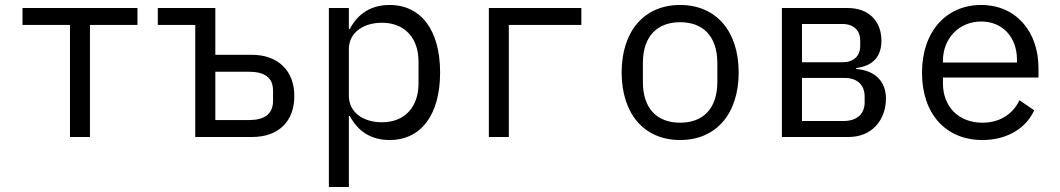

<svg xmlns="http://www.w3.org/2000/svg" viewBox="-20 -548 4241 768"><path d="M259.9 0H339.8V-448.2H529.8V-516H70V-448.2H259.9Z M761 0H988.3C1093 0 1157.3 -61.1 1157.3 -164.1C1157.3 -266 1091.3 -328.8 987.2 -328.8H841.3V-516H611.2V-448.2H761ZM841.3 -67.8V-261H976.2C1036.2 -261 1072.1 -239 1072.1 -186.1V-144.2C1072.1 -90.9 1036.2 -67.8 976.2 -67.8Z M1295.5 199.9H1375.4V-84.2H1379.3C1412.3 -21 1466.3 12.1 1538.4 12.1C1664.4 12.1 1740.4 -89.1 1740.4 -258.2C1740.4 -426.8 1664.4 -528.1 1538.4 -528.1C1466.3 -528.1 1412.3 -495 1379.3 -432.2H1375.4V-516H1295.5ZM1375.4 -165.1V-350.9C1375.4 -420.1 1436.4 -457 1507.5 -457C1600.1 -457 1654.1 -394.9 1654.1 -301.8V-214.1C1654.1 -121.1 1600.1 -58.9 1507.5 -58.9C1436.4 -58.9 1375.4 -95.9 1375.4 -165.1Z M1935.4 0H2015.3V-448.2H2305.4V-516H1935.4Z M2700.6 12.1C2845.5 12.1 2934.7 -94.1 2934.7 -258.2C2934.7 -421.9 2845.5 -528.1 2700.6 -528.1C2555.4 -528.1 2466.6 -421.9 2466.6 -258.2C2466.6 -94.1 2555.4 12.1 2700.6 12.1ZM2551.5 -220.9V-295.1C2551.5 -405.9 2611.5 -459.2 2700.6 -459.2C2789.4 -459.2 2849.4 -405.9 2849.4 -295.1V-220.9C2849.4 -110.1 2789.4 -57.2 2700.6 -57.2C2611.5 -57.2 2551.5 -110.1 2551.5 -220.9Z M3107.6 0H3373.6C3470.9 0 3523.8 -71 3523.8 -154.1C3523.8 -218 3484.7 -266 3404.8 -272V-275.9C3470.9 -284.1 3505.7 -321 3505.7 -384.9C3505.7 -464.1 3454.5 -516 3370.7 -516H3107.6ZM3187.9 -63.9V-236.2H3359.7C3407.7 -236.2 3438.6 -209.2 3438.6 -161.9V-138.8C3438.6 -92 3407.7 -63.9 3353.7 -63.9ZM3187.9 -299V-452.1H3349.8C3393.8 -452.1 3420.8 -426.8 3420.8 -386V-364C3420.8 -323.2 3393.8 -299 3349.8 -299Z M3909.8 12.1C4011.7 12.1 4085.9 -38 4116.8 -106.9L4057.9 -147C4030.9 -90.9 3978.7 -57.2 3909.8 -57.2C3812.9 -57.2 3751.8 -122.9 3751.8 -214.1V-237.9H4133.9V-275.9C4133.9 -421.9 4043.7 -528.1 3904.8 -528.1C3764.9 -528.1 3668 -421.9 3668 -257.1C3668 -94.1 3761.7 12.1 3909.8 12.1ZM3751.8 -297.9V-305C3751.8 -394.9 3816.8 -462 3904.8 -462C3989.7 -462 4047.9 -399.9 4047.9 -308.9V-297.9Z"/></svg>

Font: Margiela Mono
Style: Regular
Weight: 400
Designer: Mike Abbink, Paul van der Laan, Pieter van Rosmalen
Foundry: Bold Monday
Version: Version 2.003 2021